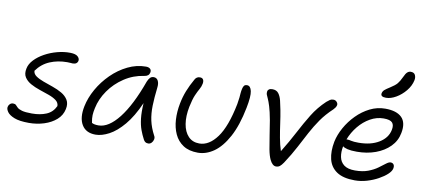

<svg xmlns="http://www.w3.org/2000/svg" viewBox="-70 -1017 2829 1277"><g transform="rotate(10 1344.5 -378.0)"><path d="M171 10Q107 10 72 -4Q37 -18 24 -37Q11 -56 14 -70Q16 -82 25 -90.5Q34 -99 46 -99Q60 -99 66 -92.5Q72 -86 81 -77Q90 -68 112.5 -61.5Q135 -55 180 -55Q236 -55 277.5 -72.5Q319 -90 339 -133Q339 -156 319 -171Q299 -186 268 -197Q237 -208 204 -219Q171 -230 143 -245.5Q115 -261 100 -284.5Q85 -308 93 -344Q99 -375 125.5 -403Q152 -431 191 -452.5Q230 -474 275.5 -486Q321 -498 364 -497Q399 -496 413 -483Q427 -470 425 -455Q420 -430 390 -430Q385 -430 376 -431Q367 -432 353 -432Q289 -432 236 -409.5Q183 -387 148 -338Q149 -317 169 -303Q189 -289 220.5 -277.5Q252 -266 285.5 -254.5Q319 -243 347.5 -226.5Q376 -210 391 -185Q406 -160 398 -123Q389 -80 355.5 -50.5Q322 -21 273.5 -5.5Q225 10 171 10Z M621 10Q556 10 528 -37Q500 -84 516 -163Q528 -222 561 -280.5Q594 -339 643 -387.5Q692 -436 751.5 -465Q811 -494 874 -494Q892 -494 902 -485.5Q912 -477 909 -460Q904 -435 873 -431Q801 -421 740.5 -381Q680 -341 640 -283.5Q600 -226 587 -163Q581 -136 580 -114.5Q579 -93 585 -63Q600 -54 630 -54Q698 -54 767 -142Q836 -230 896 -397Q903 -414 912.5 -424Q922 -434 937 -434Q957 -434 966.5 -416Q976 -398 972 -368Q964 -300 962.5 -246.5Q961 -193 971 -146.5Q981 -100 1007 -51Q1014 -40 1011 -26Q1008 -12 998.5 -2.5Q989 7 977 7Q964 7 956.5 1.5Q949 -4 944 -14Q929 -42 917.5 -73.5Q906 -105 901 -148Q896 -191 900 -252Q858 -157 809.5 -99.5Q761 -42 712 -16Q663 10 621 10Z M1312 10Q1252 10 1213 -15.5Q1174 -41 1154 -84.5Q1134 -128 1131 -181.5Q1128 -235 1139 -291Q1148 -338 1164.5 -379.5Q1181 -421 1206 -465Q1217 -486 1240 -486Q1256 -486 1262 -475.5Q1268 -465 1265 -448Q1261 -427 1250.5 -409Q1240 -391 1227.5 -362.5Q1215 -334 1204 -281Q1191 -216 1199.5 -164Q1208 -112 1236.5 -82Q1265 -52 1311 -52Q1377 -52 1430.5 -125Q1484 -198 1515 -354Q1520 -382 1521.5 -399Q1523 -416 1524 -430Q1525 -444 1529 -461Q1532 -474 1538 -481.5Q1544 -489 1558 -489Q1581 -489 1588.5 -454.5Q1596 -420 1580 -340Q1556 -218 1514 -140.5Q1472 -63 1420 -26.5Q1368 10 1312 10Z M1840 10Q1816 10 1798 -27Q1786 -52 1778 -94.5Q1770 -137 1762.5 -188Q1755 -239 1747 -286Q1736 -345 1726 -377Q1716 -409 1708.5 -425Q1701 -441 1697.5 -450Q1694 -459 1696 -472Q1697 -480 1705 -486Q1713 -492 1728 -492Q1756 -492 1770 -473.5Q1784 -455 1791 -426.5Q1798 -398 1804 -366Q1812 -324 1818.5 -276.5Q1825 -229 1833.5 -182Q1842 -135 1855 -96Q1900 -169 1935 -236Q1970 -303 2006.5 -362.5Q2043 -422 2095 -471Q2108 -482 2117 -488Q2126 -494 2140 -494Q2154 -494 2163 -483.5Q2172 -473 2170 -462Q2168 -453 2163 -445.5Q2158 -438 2151 -431Q2103 -386 2071.5 -340.5Q2040 -295 2014 -246.5Q1988 -198 1959.5 -143.5Q1931 -89 1889 -25Q1876 -6 1865.5 2Q1855 10 1840 10Z M2372 10Q2293 10 2249.5 -19.5Q2206 -49 2193.5 -101Q2181 -153 2194 -220Q2204 -268 2231 -316.5Q2258 -365 2298 -405.5Q2338 -446 2387 -470.5Q2436 -495 2490 -495Q2567 -495 2602 -460Q2637 -425 2623 -354Q2613 -300 2574.5 -261Q2536 -222 2478.5 -201Q2421 -180 2353 -180Q2313 -180 2290 -185.5Q2267 -191 2257 -200Q2249 -160 2255.5 -127Q2262 -94 2287.5 -74.5Q2313 -55 2362 -55Q2413 -55 2450 -69Q2487 -83 2513 -102Q2539 -121 2557 -135Q2575 -149 2587 -149Q2601 -149 2608 -139Q2615 -129 2611 -111Q2607 -93 2585 -72.5Q2563 -52 2528.5 -33Q2494 -14 2453.5 -2Q2413 10 2372 10ZM2277 -249Q2288 -249 2304 -245Q2320 -241 2353 -241Q2436 -241 2491 -274.5Q2546 -308 2557 -363Q2564 -396 2549.5 -412.5Q2535 -429 2491 -429Q2444 -429 2400.5 -404.5Q2357 -380 2323.5 -339Q2290 -298 2271 -249ZM2481 -567Q2443 -567 2448 -592Q2451 -606 2462 -615.5Q2473 -625 2497 -640Q2529 -660 2542.5 -676.5Q2556 -693 2569 -721Q2581 -748 2591.5 -757Q2602 -766 2614 -766Q2637 -766 2644.5 -750Q2652 -734 2648 -715Q2640 -676 2612 -642Q2584 -608 2548.5 -587.5Q2513 -567 2481 -567Z"/></g></svg>

Font: Shantell Sans Normal
Style: Italic
Weight: 300
Italic angle: -11.31°
Designer: Stephen Nixon, Anya Danilova, Shantell Martin
Foundry: Arrow Type
Version: Version 1.008;[a672d596b]